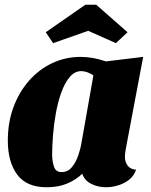

<svg xmlns="http://www.w3.org/2000/svg" viewBox="-20 -770 639 810"><path d="M177 20Q92 20 52.5 -33.5Q13 -87 13 -177Q13 -253 36.5 -317Q60 -381 102 -429Q144 -477 200 -503.5Q256 -530 320 -530Q372 -530 427 -511L584 -530L512 -149Q510 -140 508.5 -128Q507 -116 507 -107Q507 -88 518 -72Q529 -56 554 -54Q546 -29 525.5 -12.5Q505 4 478.5 12Q452 20 427 20Q394 20 365.5 6Q337 -8 327 -37Q300 -11 263 4.5Q226 20 177 20ZM240 -44Q266 -44 283 -64.5Q300 -85 310 -114Q320 -143 324 -169L374 -452Q361 -461 347.5 -465.5Q334 -470 323 -470Q295 -470 274 -445Q253 -420 238.5 -379.5Q224 -339 215.5 -291.5Q207 -244 203.5 -198Q200 -152 200 -117Q200 -91 207.5 -67.5Q215 -44 240 -44ZM204 -588 173 -634 340 -750H386L518 -634L469 -588L352 -640Z"/></svg>

Font: Sansita Swashed ExtraBold
Style: Regular
Weight: 800
Designer: Pablo Cosgaya
Foundry: Omnibus-Type
Version: Version 1.003; ttfautohint (v1.8.3)